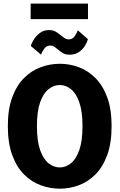

<svg xmlns="http://www.w3.org/2000/svg" viewBox="-20 -1072 690 1102"><path d="M323.5 11Q267 11 213.5 -8.8Q160 -28.5 117.5 -71.2Q75 -114 50 -182.5Q25 -251 25 -348Q25 -445 50 -513Q75 -581 117.5 -623.8Q160 -666.5 213.5 -686.2Q267 -706 323.5 -706Q379.5 -706 432.5 -686.2Q485.5 -666.5 528 -623.8Q570.5 -581 595.5 -513Q620.5 -445 620.5 -348Q620.5 -251 595.5 -182.5Q570.5 -114 528 -71.2Q485.5 -28.5 432.5 -8.8Q379.5 11 323.5 11ZM323.5 -111Q357.5 -111 387.2 -135Q417 -159 435.2 -211Q453.5 -263 453.5 -348Q453.5 -432.5 435.2 -484.5Q417 -536.5 387.2 -560.2Q357.5 -584 323.5 -584Q288.5 -584 258.5 -560.2Q228.5 -536.5 210.2 -484.5Q192 -432.5 192 -348Q192 -263 210.2 -211Q228.5 -159 258.5 -135Q288.5 -111 323.5 -111ZM379.5 -758Q355.5 -758 339.8 -767.8Q324 -777.5 311.5 -788.5Q301.5 -797.5 291.5 -804Q281.5 -810.5 269 -810.5Q246.5 -810.5 233.2 -791.8Q220 -773 216 -758L157 -808Q160 -822 173.2 -843.8Q186.5 -865.5 208.5 -882.5Q230.5 -899.5 261 -899.5Q284.5 -899.5 300.5 -889.8Q316.5 -880 330 -869Q341 -859.5 351.5 -852.8Q362 -846 375 -846Q396 -846 409 -864.8Q422 -883.5 426.5 -898L484.5 -847.5Q481 -832 468.5 -810.8Q456 -789.5 433.8 -773.8Q411.5 -758 379.5 -758ZM156 -962V-1051.5H485V-962Z"/></svg>

Font: Trispace
Style: Bold
Weight: 700
Designer: Tyler Finck
Foundry: Etcetera Type Company
Version: Version 1.210; ttfautohint (v1.8.3)